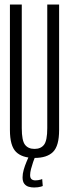

<svg xmlns="http://www.w3.org/2000/svg" viewBox="-20 -695 312 851"><path d="M133 5Q188.5 5 215.2 -21.8Q242 -48.5 242 -118.5V-675H189.5V-127Q189.5 -72 175.2 -53.5Q161 -35 133 -35Q105 -35 90.8 -53.5Q76.5 -72 76.5 -127V-675H24V-118.5Q24 -48.5 51 -21.8Q78 5 133 5ZM131 136Q139.5 136 147.8 135Q156 134 161.8 132.2Q167.5 130.5 169.5 129.5L167 98.5Q165.5 99.5 160.5 101Q155.5 102.5 149.2 103.5Q143 104.5 137 104.5Q126 104.5 119.8 99.2Q113.5 94 113.5 81Q113.5 69.5 117.5 54Q121.5 38.5 126.8 23.2Q132 8 135.5 0H107Q103.5 8 97 23.5Q90.5 39 85.2 57Q80 75 80 91Q80 109.5 87.5 119.2Q95 129 106.5 132.5Q118 136 131 136Z"/></svg>

Font: Anybody ExtraCondensed Light
Style: Regular
Weight: 300
Width: 2
Version: Version 1.113;gftools[0.9.25]